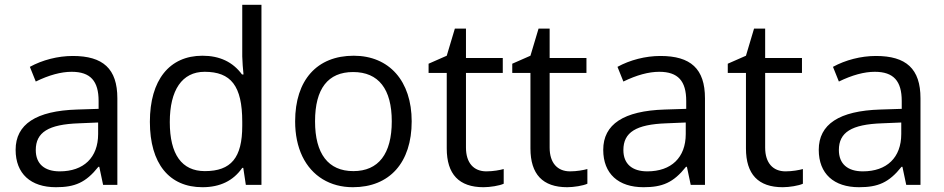

<svg xmlns="http://www.w3.org/2000/svg" viewBox="-20 -780 3984 810"><path d="M475.1 0H415L398.9 -76.2H395C341.8 -9.3 295.4 9.8 215.8 9.8C109.9 9.8 45.9 -46.9 45.9 -147.9C45.9 -255.9 132.3 -312.5 305.2 -317.9L396 -320.8V-354C396 -438 361.8 -477.1 282.2 -477.1C237.8 -477.1 187 -463.4 130.9 -436L106 -498C158.7 -526.9 224.1 -543.9 287.1 -543.9C414.6 -543.9 475.1 -490.2 475.1 -365.2ZM394 -263.2 313 -259.8C184.1 -255.4 130.9 -221.7 130.9 -147C130.9 -88.4 168 -57.1 231.9 -57.1C333 -57.1 394 -115.2 394 -214.8Z M1083 0H1017.1L1006.3 -71.8H1002C964.4 -17.6 908.7 9.8 834 9.8C693.8 9.8 612.3 -89.8 612.3 -266.1C612.3 -442.4 694.8 -544.9 834 -544.9C906.7 -544.9 962.4 -518.6 1001 -465.8H1007.3L1003.9 -504.4L1002 -542V-759.8H1083ZM1002 -266.1C1002 -418 954.1 -477.1 843.3 -477.1C748 -477.1 696.3 -399.9 696.3 -265.1C696.3 -128.4 747.1 -58.1 844.2 -58.1C955.1 -58.1 1002 -114.7 1002 -249Z M1716.8 -268.1C1716.8 -93.8 1623.5 9.8 1468.8 9.8C1373 9.8 1295.9 -36.6 1255.4 -120.6C1235.4 -162.6 1225.1 -211.9 1225.1 -268.1C1225.1 -442.4 1317.4 -544.9 1472.2 -544.9C1622.1 -544.9 1716.8 -438 1716.8 -268.1ZM1309.1 -268.1C1309.1 -131.3 1364.7 -58.1 1470.7 -58.1C1576.7 -58.1 1632.8 -130.9 1632.8 -268.1C1632.8 -404.3 1577.1 -476.1 1469.7 -476.1C1363.8 -476.1 1309.1 -406.2 1309.1 -268.1Z M2105 -4.9C2087.4 3.4 2047.4 9.8 2020 9.8C1916.5 9.8 1864.7 -44.9 1864.7 -153.8V-472.2H1788.1V-511.2L1864.7 -544.9L1898.9 -659.2H1945.8V-535.2H2101.1V-472.2H1945.8V-157.2C1945.8 -92.8 1978.5 -57.1 2031.7 -57.1C2060.5 -57.1 2089.4 -62.5 2105 -66.9Z M2458 -4.9C2440.4 3.4 2400.4 9.8 2373 9.8C2269.5 9.8 2217.8 -44.9 2217.8 -153.8V-472.2H2141.1V-511.2L2217.8 -544.9L2252 -659.2H2298.8V-535.2H2454.1V-472.2H2298.8V-157.2C2298.8 -92.8 2331.5 -57.1 2384.8 -57.1C2413.6 -57.1 2442.4 -62.5 2458 -66.9Z M2954.1 0H2894L2877.9 -76.2H2874C2820.8 -9.3 2774.4 9.8 2694.8 9.8C2588.9 9.8 2524.9 -46.9 2524.9 -147.9C2524.9 -255.9 2611.3 -312.5 2784.2 -317.9L2875 -320.8V-354C2875 -438 2840.8 -477.1 2761.2 -477.1C2716.8 -477.1 2666 -463.4 2609.9 -436L2585 -498C2637.7 -526.9 2703.1 -543.9 2766.1 -543.9C2893.6 -543.9 2954.1 -490.2 2954.1 -365.2ZM2873 -263.2 2792 -259.8C2663.1 -255.4 2609.9 -221.7 2609.9 -147C2609.9 -88.4 2647 -57.1 2710.9 -57.1C2812 -57.1 2873 -115.2 2873 -214.8Z M3367.2 -4.9C3349.6 3.4 3309.6 9.8 3282.2 9.8C3178.7 9.8 3127 -44.9 3127 -153.8V-472.2H3050.3V-511.2L3127 -544.9L3161.1 -659.2H3208V-535.2H3363.3V-472.2H3208V-157.2C3208 -92.8 3240.7 -57.1 3293.9 -57.1C3322.8 -57.1 3351.6 -62.5 3367.2 -66.9Z M3863.3 0H3803.2L3787.1 -76.2H3783.2C3730 -9.3 3683.6 9.8 3604 9.8C3498 9.8 3434.1 -46.9 3434.1 -147.9C3434.1 -255.9 3520.5 -312.5 3693.4 -317.9L3784.2 -320.8V-354C3784.2 -438 3750 -477.1 3670.4 -477.1C3626 -477.1 3575.2 -463.4 3519 -436L3494.1 -498C3546.9 -526.9 3612.3 -543.9 3675.3 -543.9C3802.7 -543.9 3863.3 -490.2 3863.3 -365.2ZM3782.2 -263.2 3701.2 -259.8C3572.3 -255.4 3519 -221.7 3519 -147C3519 -88.4 3556.2 -57.1 3620.1 -57.1C3721.2 -57.1 3782.2 -115.2 3782.2 -214.8Z"/></svg>

Font: OpenSansEmoji
Style: Regular
Weight: 400
Foundry: MorbZ
Version: Version 1.000;PS 001.000;hotconv 1.0.70;makeotf.lib2.5.58329